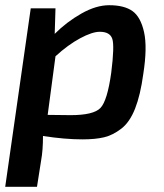

<svg xmlns="http://www.w3.org/2000/svg" viewBox="-20 -522 628 737"><path d="M193 -490 190 -392Q236 -438 292.5 -470Q349 -502 399 -502Q457 -502 488.5 -479.5Q520 -457 533 -398.5Q546 -340 530 -238Q519 -157 498.5 -105Q478 -53 445.5 -28Q413 -3 379.5 5Q346 13 296 13Q229 13 145 0Q145 55 138 93L122 195H0L98 -490ZM163 -81 251 -80Q339 -80 365.5 -107.5Q392 -135 407 -243Q420 -346 411 -373Q402 -400 363 -400Q334 -400 287.5 -375Q241 -350 193 -306Z"/></svg>

Font: Exo 2.0 Semi Bold
Style: Italic
Weight: 600
Italic angle: -8°
Designer: Natanael Gama
Version: Version 1.001;PS 001.001;hotconv 1.0.70;makeotf.lib2.5.58329